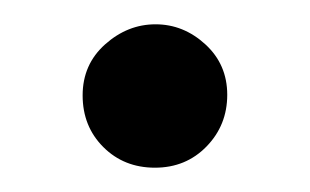

<svg xmlns="http://www.w3.org/2000/svg" viewBox="-20 -128 255 158"><path d="M65 -7Q48 -24 48 -49.5Q48 -75 66.5 -91.5Q85 -108 108 -108Q131 -108 149 -91.5Q167 -75 167 -50Q167 -25 150 -7.5Q133 10 107.5 10Q82 10 65 -7Z"/></svg>

Font: Prata
Style: Regular
Weight: 400
Designer: Cyreal (www.cyreal.org)
Foundry: Cyreal (www.cyreal.org)
Version: Version 1.010